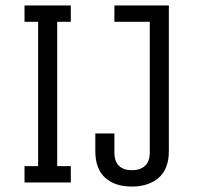

<svg xmlns="http://www.w3.org/2000/svg" viewBox="-20 -670 730 705"><path d="M240 0H70V-60H120V-590H70V-650H240V-590H190V-60H240ZM600 -650V-115Q600 -50 563 -17.5Q526 15 464 15Q402 15 366 -17.5Q330 -50 330 -115V-180H400V-111Q400 -77 417 -61Q434 -45 464 -45Q495 -45 512.5 -61Q530 -77 530 -111V-590H400V-650Z"/></svg>

Font: Unica One
Style: Regular
Weight: 400
Designer: Eduardo Rodriguez Tunni
Foundry: Eduardo Rodriguez Tunni
Version: Version 2.000; ttfautohint (v1.8.4.7-5d5b);gftools[0.9.23]